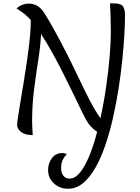

<svg xmlns="http://www.w3.org/2000/svg" viewBox="-20 -824 861 1178"><path d="M181 5Q134 5 109.5 -14Q85 -33 85 -58Q85 -71 91 -110Q97 -149 106.5 -206.5Q116 -264 127 -330Q138 -396 147.5 -463.5Q157 -531 163 -591Q169 -651 169 -695Q169 -699 169 -701L167 -703Q141 -732 118 -747.5Q95 -763 81 -773Q101 -789 120 -795.5Q139 -802 155 -802Q185 -802 208.5 -788.5Q232 -775 253 -742Q271 -715 310.5 -644.5Q350 -574 407 -461Q438 -399 469 -333Q500 -267 531.5 -206.5Q563 -146 596 -99Q617 -192 631 -289.5Q645 -387 652.5 -474.5Q660 -562 660 -626Q660 -676 658.5 -720.5Q657 -765 655 -804Q660 -803 667.5 -803Q675 -803 681 -803Q722 -803 734.5 -785Q747 -767 747 -726Q747 -680 743 -611Q739 -542 730.5 -458Q722 -374 708 -283.5Q694 -193 674 -104.5Q654 -16 627.5 63Q601 142 566.5 203Q532 264 490 299Q448 334 397 334Q346 334 310.5 301Q275 268 275 219Q275 179 298 147Q321 115 363 115Q377 115 390 122Q374 138 364.5 158Q355 178 355 207Q355 238 369.5 255Q384 272 406 272Q441 272 471.5 234Q502 196 528.5 131Q555 66 576 -15Q556 -28 537.5 -48Q519 -68 507 -91Q496 -111 475.5 -153.5Q455 -196 427.5 -253Q400 -310 368 -373.5Q336 -437 301.5 -499.5Q267 -562 232 -615Q228 -539 214.5 -454Q201 -369 189 -275Q177 -181 177 -78Q177 -56 178.5 -35Q180 -14 181 5Z"/></svg>

Font: Merienda Light
Style: Regular
Weight: 300
Designer: Eduardo Rodriguez Tunni
Foundry: Eduardo Rodriguez Tunni
Version: Version 2.001; ttfautohint (v1.8.4.7-5d5b)